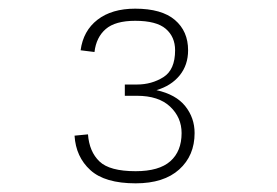

<svg xmlns="http://www.w3.org/2000/svg" viewBox="-20 -738 640 443"><path d="M293 -315Q222 -315 188.5 -345.5Q155 -376 152 -425L183 -428Q186 -388 209.5 -365.5Q233 -343 293 -343Q347 -343 373 -366Q399 -389 399 -431Q399 -467 372.5 -492Q346 -517 296 -517H268V-543H296Q330 -543 357 -560Q384 -577 384 -622Q384 -653 362.5 -671.5Q341 -690 292 -690Q246 -690 224 -671Q202 -652 198 -618L166 -622Q172 -667 205 -692.5Q238 -718 292 -718Q353 -718 383.5 -692Q414 -666 414 -622Q414 -588 394.5 -564Q375 -540 341 -530Q386 -520 407.5 -493Q429 -466 429 -431Q429 -379 393.5 -347Q358 -315 293 -315Z"/></svg>

Font: Geist Mono Thin
Style: Regular
Weight: 100
Monospace: yes
Designer: Basement.studio, Andrés Briganti, Mateo Zaragoza
Foundry: Basement.studio, Vercel, Andrés Briganti, Guido Ferreyra, Mateo Zaragoza
Version: Version 1.500; ttfautohint (v1.8.4.7-5d5b)